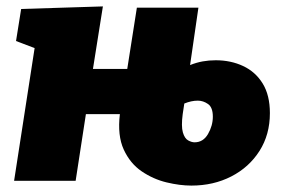

<svg xmlns="http://www.w3.org/2000/svg" viewBox="-20 -564 881 599"><path d="M577 15Q541 15 499.5 5Q458 -5 422 -29.5Q386 -54 366 -97.5Q346 -141 354 -208H248L216 0H24L88 -414L30 -436L46 -536L301 -544L270 -349H377L407 -540H599L573 -361Q593 -369 612.5 -372.5Q632 -376 653 -376Q700 -376 738.5 -358Q777 -340 799.5 -303.5Q822 -267 822 -211Q822 -144 789.5 -93Q757 -42 701.5 -13.5Q646 15 577 15ZM550 -208Q545 -170 550.5 -151Q556 -132 567 -126Q578 -120 587 -120Q614 -120 629 -146Q644 -172 644 -200Q644 -229 629 -239.5Q614 -250 597 -250Q577 -250 555 -241Z"/></svg>

Font: Bitter Black
Style: Italic
Weight: 900
Italic angle: -9°
Designer: Sol Matas, and Bitter project Authors
Foundry: Sol Matas
Version: Version 2.001